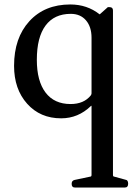

<svg xmlns="http://www.w3.org/2000/svg" viewBox="-20 -520 614 860"><path d="M316 320Q301 320 301 304V303Q301 289 314 286L385 271Q390 271 390 263V-44Q390 -49 387 -45Q330 10 254 10Q160 10 101.5 -55.5Q43 -121 43 -225Q43 -350 111.5 -425Q180 -500 295 -500Q370 -500 426 -456H427L463 -488H471Q486 -488 486 -473V263Q486 271 491 271L542 285Q554 286 554 303Q554 320 539 320ZM296 -54Q356 -54 387 -93Q390 -98 390 -102V-351Q390 -400 365 -429Q340 -458 297 -458Q223 -458 184 -405.5Q145 -353 145 -252Q145 -157 184 -105.5Q223 -54 296 -54Z"/></svg>

Font: Caslon OS
Style: Regular
Weight: 400
Designer: Alfredo Marco Pradil
Foundry: Hanken Design Co.
Version: Version 1.000;PS 001.000;hotconv 1.0.88;makeotf.lib2.5.64775